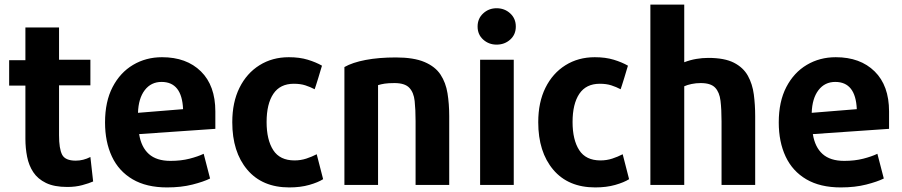

<svg xmlns="http://www.w3.org/2000/svg" viewBox="-20 -800 3940 839"><path d="M387 -7 375 -114Q344 -98 311 -98Q265 -98 251.5 -124Q238 -150 238 -209V-427H375V-539H238V-680H91V-537H20V-426H91V-193Q91 -153 98.5 -115Q106 -77 125.5 -47.5Q145 -18 181 -0.5Q217 17 274 17Q310 17 339.5 9Q369 1 387 -7Z M921 -237V-313Q921 -426 858 -488Q795 -550 688 -550Q618 -550 561.5 -516.5Q505 -483 472 -419.5Q439 -356 439 -265Q439 -180 469 -116Q499 -52 559.5 -16.5Q620 19 710 19Q772 19 821 6.5Q870 -6 898 -20L870 -128Q845 -116 808 -106.5Q771 -97 725 -97Q664 -97 630.5 -127Q597 -157 588 -214ZM780 -323 583 -307Q585 -370 612.5 -406Q640 -442 686 -442Q775 -442 780 -323Z M1392 -17 1364 -126Q1343 -115 1318.5 -107Q1294 -99 1267 -99Q1203 -99 1174 -144Q1145 -189 1145 -267Q1145 -346 1174.5 -390Q1204 -434 1264 -434Q1293 -434 1314.5 -427Q1336 -420 1355 -410Q1356 -413 1361 -428Q1366 -443 1371.5 -461.5Q1377 -480 1381.5 -495Q1386 -510 1387 -513Q1361 -528 1325 -539Q1289 -550 1242 -550Q1170 -550 1114 -515Q1058 -480 1026.5 -416.5Q995 -353 995 -266Q995 -136 1060.5 -58.5Q1126 19 1244 19Q1293 19 1331.5 8Q1370 -3 1392 -17Z M1943 8V-293Q1943 -346 1935.5 -392.5Q1928 -439 1905 -474Q1882 -509 1835 -529Q1788 -549 1710 -549Q1635 -549 1577.5 -538Q1520 -527 1485 -507V8H1632V-428Q1645 -432 1661 -434.5Q1677 -437 1704 -437Q1749 -437 1768.5 -416.5Q1788 -396 1792 -358.5Q1796 -321 1796 -271V8Z M2234 -684Q2234 -719 2209.5 -741.5Q2185 -764 2150 -764Q2116 -764 2091.5 -741.5Q2067 -719 2067 -684Q2067 -649 2091.5 -627Q2116 -605 2150 -605Q2185 -605 2209.5 -627Q2234 -649 2234 -684ZM2225 8V-539H2078V8Z M2729 -17 2701 -126Q2680 -115 2655.5 -107Q2631 -99 2604 -99Q2540 -99 2511 -144Q2482 -189 2482 -267Q2482 -346 2511.5 -390Q2541 -434 2601 -434Q2630 -434 2651.5 -427Q2673 -420 2692 -410Q2693 -413 2698 -428Q2703 -443 2708.5 -461.5Q2714 -480 2718.5 -495Q2723 -510 2724 -513Q2698 -528 2662 -539Q2626 -550 2579 -550Q2507 -550 2451 -515Q2395 -480 2363.5 -416.5Q2332 -353 2332 -266Q2332 -136 2397.5 -58.5Q2463 19 2581 19Q2630 19 2668.5 8Q2707 -3 2729 -17Z M3280 8V-293Q3280 -342 3274 -387.5Q3268 -433 3248 -469Q3228 -505 3187 -526Q3146 -547 3075 -547Q3049 -547 3022.5 -542.5Q2996 -538 2970 -528V-780H2822V8H2970V-423Q2983 -429 3002 -433Q3021 -437 3042 -437Q3086 -437 3105 -417Q3124 -397 3128.5 -359.5Q3133 -322 3133 -270V8Z M3865 -237V-313Q3865 -426 3802 -488Q3739 -550 3632 -550Q3562 -550 3505.5 -516.5Q3449 -483 3416 -419.5Q3383 -356 3383 -265Q3383 -180 3413 -116Q3443 -52 3503.5 -16.5Q3564 19 3654 19Q3716 19 3765 6.5Q3814 -6 3842 -20L3814 -128Q3789 -116 3752 -106.5Q3715 -97 3669 -97Q3608 -97 3574.5 -127Q3541 -157 3532 -214ZM3724 -323 3527 -307Q3529 -370 3556.5 -406Q3584 -442 3630 -442Q3719 -442 3724 -323Z"/></svg>

Font: Repo Bold
Style: Bold
Weight: 700
Designer: Stefan Peev
Foundry: Context Ltd
Version: Version 1.502